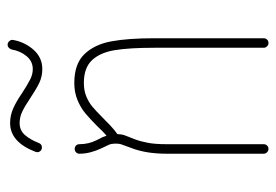

<svg xmlns="http://www.w3.org/2000/svg" viewBox="-128 -580 708 492"><g transform="rotate(-90 226.0 -334.0)"><path d="M90.3 -496.6Q95.7 -496.6 99.1 -493.2Q102.5 -489.7 102.5 -484.4Q102.5 -460.9 112.8 -440.4Q121.6 -424.3 124.5 -415Q135.7 -424.8 148.4 -438.5Q168 -458 182.1 -469.7Q196.3 -481.4 215.8 -489.5Q235.4 -497.6 259.3 -497.6Q308.1 -497.6 333 -471.9Q357.9 -446.3 366 -403.1Q374 -359.9 374 -292.5V-12.2Q374 -7.3 370.6 -3.7Q367.2 0 361.8 0Q356.9 0 353.3 -3.7Q349.6 -7.3 349.6 -12.2V-292.5Q349.6 -356 343.5 -393.6Q337.4 -431.2 317.9 -452.1Q298.3 -473.1 259.3 -473.1Q240.2 -473.1 225.3 -467Q210.4 -460.9 199.2 -451.7Q188 -442.4 171.4 -425.8Q161.6 -416 150.6 -405.5Q139.6 -395 128.4 -387.2Q127.9 -376 125.7 -369.6Q123.5 -363.3 115.2 -342.8Q109.4 -327.1 106 -308.8Q102.5 -290.5 102.5 -261.2V-12.2Q102.5 -7.3 99.1 -3.7Q95.7 0 90.3 0Q85.4 0 81.8 -3.7Q78.1 -7.3 78.1 -12.2V-261.2Q78.1 -314 92.8 -351.6Q101.1 -374 102.5 -378.4Q104 -382.8 104 -392.1Q104 -401.9 101.3 -408.4Q98.6 -415 91.3 -429.7Q85.9 -440.9 82 -455.3Q78.1 -469.7 78.1 -484.4Q78.1 -489.7 81.8 -493.2Q85.4 -496.6 90.3 -496.6ZM357.4 -668.5Q362.8 -668.5 366.7 -664.1Q370.6 -659.7 369.6 -654.3Q364.3 -624.5 344.5 -602.1Q324.7 -579.6 294.9 -579.6Q275.9 -579.6 260 -587.2Q244.1 -594.7 219.2 -611.3Q199.7 -624.5 185.8 -631.1Q171.9 -637.7 156.7 -637.7Q137.7 -637.7 125.7 -623.8Q113.8 -609.9 105.5 -588.4Q102.5 -580.6 94.2 -580.6Q88.9 -580.6 85.4 -584.2Q82 -587.9 82 -592.8Q82 -594.2 83 -597.2Q107.9 -662.1 156.7 -662.1Q176.3 -662.1 194.3 -654.1Q212.4 -646 232.9 -631.8Q255.4 -617.2 268.6 -610.6Q281.7 -604 294.9 -604Q314.9 -604 328.1 -619.9Q341.3 -635.7 345.2 -658.2Q346.2 -662.1 349.6 -665.3Q353 -668.5 357.4 -668.5Z"/></g></svg>

Font: Velvelyne Light
Style: Regular
Weight: 200
Designer: Manon Van der Borght et Mariel Nils
Foundry: Velvetyne
Version: Version 1.070